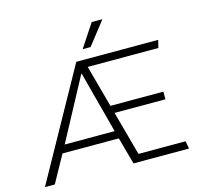

<svg xmlns="http://www.w3.org/2000/svg" viewBox="-124 -1030 1222 1166"><g transform="rotate(-15 487.5 -447.5)"><path d="M901 -638H457L529 -374H862V-326H542L618 -48H914L923 0H574L527 -170H173L79 0H17L398 -686H913ZM408 -607 200 -219H514L411 -608ZM616 -895V-892L505 -750H455L551 -895Z"/></g></svg>

Font: Chivo Thin
Style: Regular
Weight: 100
Designer: Hector Gatti
Foundry: Omnibus-Type
Version: Version 1.007